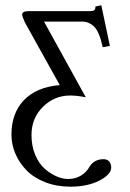

<svg xmlns="http://www.w3.org/2000/svg" viewBox="-20 -471 488 720"><path d="M316.9 -429.2Q327.6 -429.2 332.8 -432.4Q337.9 -435.5 337.9 -446.8L359.9 -451.2L392.1 -298.8L365.2 -293.9Q353 -351.1 333.5 -370.6Q314 -390.1 287.1 -390.1H145L301.8 -106Q271 -112.8 243.2 -112.8Q183.6 -112.8 140.9 -70.3Q98.1 -27.8 98.1 35.2Q98.1 77.1 112.3 110.4Q126.5 143.6 148.4 162.4Q170.4 181.2 192.9 190.7Q215.3 200.2 234.9 200.2Q263.7 200.2 284.7 186.8Q305.7 173.3 315.9 153.8Q333.5 126 368.2 126Q382.8 126 389.9 135Q397 144 397 157.2Q397 183.1 352.8 206.1Q308.6 229 244.1 229Q191.9 229 149.2 212.2Q106.4 195.3 79.3 167.5Q52.2 139.6 37.6 105.2Q22.9 70.8 22.9 34.2Q22.9 -46.4 69.8 -95.5Q116.7 -144.5 204.1 -151.9L73.2 -387.2Q63 -410.2 63 -416Q63 -429.2 86.9 -429.2Z"/></svg>

Font: Linux Biolinum
Style: Regular
Weight: 400
Designer: Philipp H. Poll
Foundry: Philipp H. Poll
Version: Version 0.6.4